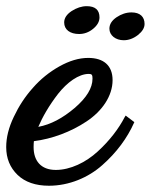

<svg xmlns="http://www.w3.org/2000/svg" viewBox="-37 -552 484 616"><path d="M85.9 -145C99.1 -176.3 120.6 -213.9 149.4 -251C178.2 -287.6 215.3 -314.9 248 -314.9C257.8 -314.9 259.8 -311.5 259.8 -299.8C259.8 -269.5 240.7 -238.3 202.6 -205.6C164.1 -172.9 125.5 -152.3 85.9 -145ZM362.8 -175.8C343.8 -139.2 314.5 -100.6 276.4 -65.9C238.3 -30.8 188.5 -6.8 142.1 -6.8C93.8 -6.8 70.8 -36.6 70.8 -80.1C70.8 -88.9 71.3 -95.2 71.8 -99.1C129.9 -106.4 190.4 -128.9 240.2 -162.1C290 -194.8 324.2 -243.7 324.2 -294.9C324.2 -342.3 294.9 -366.2 246.1 -366.2C216.3 -366.2 185.5 -356.9 153.3 -338.9C121.1 -320.8 92.8 -297.9 68.4 -270C43.5 -242.2 23.4 -211.4 7.3 -177.2C-9.3 -142.6 -17.1 -110.4 -17.1 -80.1C-17.1 -43.9 -4.9 -14.2 19.5 9.3C43.5 32.2 77.1 43.9 120.1 43.9C184.1 43.9 246.1 18.1 291.5 -22.5C336.9 -62.5 371.1 -108.9 393.1 -158.2L394 -160.2L366.2 -181.2ZM168.9 -480C168.9 -456.5 188 -442.9 216.8 -442.9C232.9 -442.9 248 -448.2 261.7 -459.5C275.4 -470.7 282.2 -482.9 282.2 -496.1C282.2 -520 268.6 -532.2 241.2 -532.2C225.1 -532.2 209 -526.9 192.9 -516.6C176.8 -505.9 168.9 -493.7 168.9 -480ZM314 -460C314 -438.5 334 -422.9 359.9 -422.9C375.5 -422.9 390.6 -428.2 405.3 -439.5C419.4 -450.7 426.8 -462.4 426.8 -475.1C426.8 -498 412.6 -512.2 384.8 -512.2C368.2 -512.2 352.1 -506.8 336.9 -496.6C321.8 -486.3 314 -474.1 314 -460Z"/></svg>

Font: Dancing Script
Style: Regular
Weight: 800
Designer: Pablo Impallari
Foundry: Pablo Impallari
Version: Version 2.001